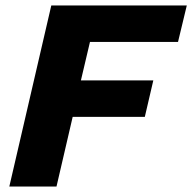

<svg xmlns="http://www.w3.org/2000/svg" viewBox="-20 -680 701 700"><path d="M629 -527H308L275 -387H539L508 -254H245L186 0H14L167 -660H661Z"/></svg>

Font: Kantumruy Pro
Style: Bold Italic
Weight: 700
Italic angle: -13°
Version: Version 1.002